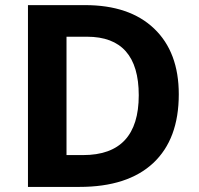

<svg xmlns="http://www.w3.org/2000/svg" viewBox="-20 -734 780 754"><path d="M682.1 -363.8Q682.1 -187.5 581.8 -93.8Q481.4 0 292 0H89.8V-713.9H314Q488.8 -713.9 585.4 -621.6Q682.1 -529.3 682.1 -363.8ZM524.9 -359.9Q524.9 -589.8 321.8 -589.8H241.2V-125H306.2Q524.9 -125 524.9 -359.9Z"/></svg>

Font: Samim FD
Style: Bold-FD
Weight: 700
Foundry: DejaVu fonts team - Redesigned by Saber Rastikerdar
Version: Version 4.0.1